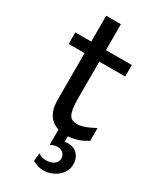

<svg xmlns="http://www.w3.org/2000/svg" viewBox="-220 -715 847 1020"><g transform="rotate(30 204.0 -205.5)"><path d="M14.6 -485.8H112.3V-644.5H202.6V-485.8H361.3V-415H202.6V-190.4Q202.6 -152.8 206.3 -128.9Q210 -105 217.5 -91.6Q225.1 -78.1 236.8 -73.2Q248.5 -68.4 265.1 -68.4Q286.1 -68.4 312.5 -77.6Q338.9 -86.9 371.1 -105V-26.9Q337.4 -4.9 306.6 3.4Q279.3 11.2 256.3 12.2V46.4Q261.2 45.4 266.4 44.7Q271.5 43.9 279.8 43.9Q296.4 43.9 310.5 50Q324.7 56.2 335 67.1Q345.2 78.1 350.8 93.5Q356.4 108.9 356.4 127Q356.4 151.9 345.2 171.9Q334 191.9 315.9 205.8Q297.9 219.7 275.9 227.1Q253.9 234.4 231.9 234.4Q212.9 234.4 197 228.8Q181.2 223.1 166 214.8L170.9 166Q181.6 173.8 192.9 177.2Q204.1 180.7 219.7 180.7Q230.5 180.7 241.9 178.2Q253.4 175.8 262.9 169.9Q272.5 164.1 278.8 154.8Q285.2 145.5 285.6 131.8Q285.2 112.8 271.7 100.3Q258.3 87.9 238.3 87.9Q226.6 87.9 214.8 91.6Q203.1 95.2 195.3 100.1V5.4Q170.9 -1 152.3 -17.6Q133.8 -34.2 123 -61.8Q112.3 -89.4 112.3 -131.8V-415H14.6Z"/></g></svg>

Font: Andika Am
Style: Regular
Weight: 400
Designer: Victor Gaultney, Annie Olsen, Julie Remington, Don Collingsworth, Eric Hays, Becca Hirsbrunner
Foundry: SIL International
Version: Version 5.000